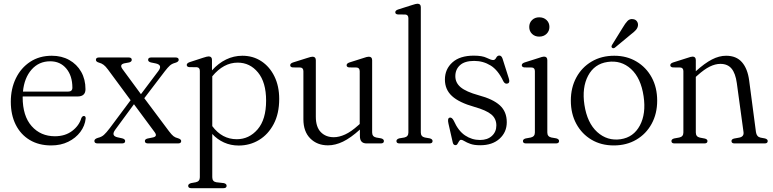

<svg xmlns="http://www.w3.org/2000/svg" viewBox="-20 -750 4040 1004"><path d="M427 -283.5Q427 -245.5 385 -245.5H99Q98.5 -244 98.5 -242Q98.5 -143.5 145.5 -90.5Q192.5 -37.5 267 -37.5Q320.5 -37.5 357.2 -65.2Q394 -93 405.5 -133Q411 -143.5 418.5 -143.5Q428.5 -143.5 428 -130Q424 -92 400 -60Q376 -28 337 -8.8Q298 10.5 247.5 10.5Q183 10.5 135.5 -18Q88 -46.5 62.2 -98Q36.5 -149.5 36.5 -218Q36.5 -286 63 -340.5Q89.5 -395 137.8 -426.8Q186 -458.5 251 -458.5Q302.5 -458.5 342.2 -436.2Q382 -414 404.5 -374.5Q427 -335 427 -283.5ZM242.5 -429.5Q183.5 -429.5 145.2 -386.2Q107 -343 100 -271H336Q358.5 -271 358.5 -291.5Q358.5 -353.5 326.8 -391.5Q295 -429.5 242.5 -429.5Z M621 -388 717 -257.5 808 -378.5Q832 -410.5 793.5 -418.5L769 -423.5Q754.5 -427.5 754.5 -437Q754.5 -449.5 771 -449.5H898Q914.5 -449.5 914.5 -437Q914.5 -427 896.5 -421.5Q879 -417 868 -407Q857 -397 842 -377.5L734.5 -236.5L863.5 -64Q877.5 -45.5 887 -38Q896.5 -30.5 911 -27Q927.5 -22 927.5 -12.5Q927.5 0 911 0H754.5Q737.5 0 737.5 -12.5Q737.5 -22 751 -25.5L778 -31Q805.5 -36 789 -58.5L680.5 -205L582.5 -71.5Q559.5 -40 594.5 -32L619.5 -26.5Q634.5 -22.5 634.5 -12.5Q634.5 0 617.5 0H490.5Q473.5 0 473.5 -13Q473.5 -23.5 491.5 -29Q511 -33.5 523.5 -44.8Q536 -56 554.5 -80.5L663 -226L544.5 -386.5Q532 -403.5 521.5 -411.2Q511 -419 497.5 -422.5Q481.5 -427 481.5 -437Q481.5 -449.5 498 -449.5H652.5Q669 -449.5 669 -437Q669 -427.5 655.5 -423.5L631 -419Q602.5 -413 621 -388Z M1088.5 -436.5V-382Q1121.5 -419 1162 -438.8Q1202.5 -458.5 1247.5 -458.5Q1303 -458.5 1346.5 -430Q1390 -401.5 1415 -350.5Q1440 -299.5 1440 -232.5Q1440 -156 1411.2 -101.5Q1382.5 -47 1334.5 -18Q1286.5 11 1228 11Q1186.5 11 1151.2 -5Q1116 -21 1090 -49.5V176.5Q1090 199.5 1111 203L1150.5 207.5Q1165 211 1165 221.5Q1165 234 1148.5 234H980Q964 234 964 221.5Q964 212 979 207.5L1004 203Q1025 198.5 1025 177V-379Q1025 -397 1009.5 -398.5L969.5 -399Q956.5 -400.5 956.5 -410.5Q956.5 -419.5 971.5 -425L1042 -448Q1063 -455 1071 -455Q1088.5 -455 1088.5 -436.5ZM1223 -422.5Q1149 -422.5 1090 -351V-90.5Q1141 -22 1218 -22Q1282.5 -22 1327 -73.5Q1371.5 -125 1371.5 -224Q1371.5 -319.5 1329.2 -371Q1287 -422.5 1223 -422.5Z M1566.5 -126.5V-377Q1566.5 -395.5 1551 -397L1510.5 -397.5Q1497.5 -399 1497.5 -409Q1497.5 -418.5 1512.5 -423.5L1585.5 -446.5Q1606.5 -453.5 1614 -453.5Q1631.5 -453.5 1631.5 -435V-139.5Q1631.5 -86 1657.5 -59.2Q1683.5 -32.5 1725.5 -32.5Q1753.5 -32.5 1785 -47Q1816.5 -61.5 1852.5 -94L1861 -101.5V-377Q1861 -395.5 1845.5 -397L1805.5 -397.5Q1792.5 -399 1792.5 -409Q1792.5 -418.5 1807.5 -423.5L1880 -446.5Q1890 -450 1896.8 -451.8Q1903.5 -453.5 1908.5 -453.5Q1926 -453.5 1926 -435V-57.5Q1926 -35.5 1947 -31L1973 -26.5Q1987.5 -22.5 1987.5 -12.5Q1987.5 0 1971 0H1897Q1862 0 1862 -38V-72.5Q1814 -29 1773.8 -9.5Q1733.5 10 1695 10Q1638.5 10 1602.5 -26Q1566.5 -62 1566.5 -126.5Z M2180.5 -712.5V-57.5Q2180.5 -35.5 2201.5 -31L2227.5 -26.5Q2242 -22.5 2242 -12.5Q2242 0 2225.5 0H2069Q2053 0 2053 -12.5Q2053 -22 2067.5 -26.5L2094.5 -31Q2115.5 -35.5 2115.5 -57V-654.5Q2115.5 -672.5 2100 -674L2060 -674.5Q2047 -676 2047 -686Q2047 -695.5 2062 -700.5L2134.5 -723.5Q2155.5 -730.5 2163 -730.5Q2180.5 -730.5 2180.5 -712.5Z M2490 -18Q2529 -18 2552.2 -39.2Q2575.5 -60.5 2575.5 -94Q2575.5 -129.5 2549.2 -151.5Q2523 -173.5 2461 -191Q2381 -213.5 2343.8 -247.5Q2306.5 -281.5 2306.5 -334Q2306.5 -388.5 2345.8 -423.8Q2385 -459 2457.5 -459Q2502 -459 2525 -447.5Q2548 -436 2559 -436Q2568.5 -436 2574.5 -447.8Q2580.5 -459.5 2591 -459.5Q2602.5 -459.5 2608 -443L2640.5 -340.5Q2648 -318 2635 -313.5Q2621 -308.5 2612 -325Q2584.5 -383.5 2545.5 -407.5Q2506.5 -431.5 2459.5 -431.5Q2410 -431.5 2385.5 -409.2Q2361 -387 2361 -351.5Q2361 -317 2389.2 -293.5Q2417.5 -270 2482.5 -252Q2558 -232 2594 -199Q2630 -166 2630 -111Q2630 -59 2592.5 -24.8Q2555 9.5 2491 9.5Q2460 9.5 2440.2 2.5Q2420.5 -4.5 2409 -11.8Q2397.5 -19 2391 -19Q2385 -19 2380.8 -12Q2376.5 -5 2372.5 2Q2368.5 9 2362 9Q2350.5 9 2347.5 -5L2325 -104Q2319 -131 2330 -134.5Q2342.5 -139 2353 -118.5Q2376.5 -65.5 2412 -41.8Q2447.5 -18 2490 -18Z M2799.5 -558.5Q2777 -558.5 2762.2 -572.8Q2747.5 -587 2747.5 -609Q2747.5 -631 2762.2 -645.2Q2777 -659.5 2799.5 -659.5Q2823 -659.5 2838 -645.2Q2853 -631 2853 -609Q2853 -587.5 2838 -573Q2823 -558.5 2799.5 -558.5ZM2842 -435.5V-57.5Q2842 -35.5 2863 -31L2889 -26.5Q2903.5 -22.5 2903.5 -12.5Q2903.5 0 2887 0H2730.5Q2714.5 0 2714.5 -12.5Q2714.5 -22 2728.5 -26L2756 -31Q2777 -36 2777 -57V-377.5Q2777 -395.5 2761.5 -397L2721.5 -397.5Q2708.5 -399.5 2708.5 -409Q2708.5 -418.5 2723.5 -423.5L2796 -446.5Q2817 -454 2824.5 -454Q2842 -454 2842 -435.5Z M3192 -458.5Q3257.5 -458.5 3308.2 -428.2Q3359 -398 3387.8 -345.2Q3416.5 -292.5 3416.5 -223.5Q3416.5 -155.5 3387.5 -102.5Q3358.5 -49.5 3307.2 -19.5Q3256 10.5 3189.5 10.5Q3123.5 10.5 3073 -19.5Q3022.5 -49.5 2993.8 -102.2Q2965 -155 2965 -224Q2965 -292 2993.8 -345Q3022.5 -398 3073.8 -428.2Q3125 -458.5 3192 -458.5ZM3225.5 -22Q3293 -32 3326 -93.8Q3359 -155.5 3345.5 -246.5Q3331.5 -342 3279.8 -389.2Q3228 -436.5 3157 -426Q3088 -416 3055.2 -354Q3022.5 -292 3036 -202Q3050.5 -107 3103 -59.5Q3155.5 -12 3225.5 -22ZM3237 -606.5Q3249.5 -628 3261.2 -640.2Q3273 -652.5 3289.5 -650Q3303.5 -648.5 3310.5 -638.5Q3317.5 -628.5 3316 -616.5Q3314.5 -603.5 3304.5 -592.5Q3294.5 -581.5 3279.5 -570.5L3195 -500.5Q3186 -495 3180.5 -500.5Q3174.5 -505.5 3181 -516Z M3618.5 -435.5V-377.5Q3665 -419.5 3702.8 -439Q3740.5 -458.5 3777 -458.5Q3830.5 -458.5 3860 -424.5Q3889.5 -390.5 3897.5 -329L3933 -59.5Q3936.5 -35 3956.5 -30.5L3980.5 -26Q3994.5 -22 3994.5 -12.5Q3994.5 0 3978.5 0H3821Q3805 0 3805 -12.5Q3805 -22 3818.5 -25.5L3846 -30.5Q3871 -35.5 3868 -59L3833 -315Q3826 -366.5 3805.5 -391.2Q3785 -416 3747 -416Q3720.5 -416 3691.5 -401.8Q3662.5 -387.5 3627.5 -356L3618.5 -348V-57.5Q3618.5 -35 3639.5 -30.5L3665.5 -25.5Q3679.5 -22 3679.5 -12.5Q3679.5 0 3663.5 0H3507Q3491 0 3491 -12.5Q3491 -22 3505 -26L3532.5 -31Q3553.5 -35.5 3553.5 -57V-377.5Q3553.5 -395.5 3538 -397L3498 -397.5Q3485 -399.5 3485 -409Q3485 -418.5 3500 -423.5L3572.5 -446.5Q3594 -454 3601.5 -454Q3618.5 -454 3618.5 -435.5Z"/></svg>

Font: Fraunces 72pt S050 Light
Style: Regular
Weight: 300
Version: Version 1.000; ttfautohint (v1.8.3)